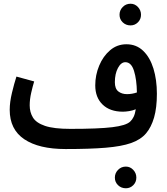

<svg xmlns="http://www.w3.org/2000/svg" viewBox="-20 -777 896 1028"><path d="M331 21Q188 21 110 -31.5Q32 -84 32 -189Q32 -230 44 -280Q56 -330 68 -367L163 -341Q155 -315 147 -280Q139 -245 139 -213Q139 -176 156.5 -147.5Q174 -119 221 -103Q268 -87 357 -87Q508 -87 581.5 -96Q655 -105 677 -126Q688 -136 695.5 -151.5Q703 -167 707 -192Q690 -185 671 -182Q652 -179 638 -179Q569 -179 529.5 -217Q490 -255 490 -320Q490 -375 511 -425.5Q532 -476 569.5 -508Q607 -540 657 -540Q710 -540 746.5 -505Q783 -470 801.5 -410Q820 -350 820 -275Q820 -200 805 -148Q790 -96 762 -63Q733 -29 681.5 -11Q630 7 545.5 14Q461 21 332 21ZM595 -337Q595 -302 613.5 -287.5Q632 -273 660 -273Q687 -273 713 -282Q712 -351 697.5 -397.5Q683 -444 651 -444Q628 -444 611.5 -413Q595 -382 595 -337ZM679 -641Q654 -641 637 -657.5Q620 -674 620 -698Q620 -722 637 -739.5Q654 -757 679 -757Q702 -757 718.5 -739.5Q735 -722 735 -698Q735 -674 718.5 -657.5Q702 -641 679 -641ZM654 231Q629 231 612 214.5Q595 198 595 174Q595 150 612 132.5Q629 115 654 115Q677 115 693.5 132.5Q710 150 710 174Q710 198 693.5 214.5Q677 231 654 231Z"/></svg>

Font: Noto Sans Arabic ExtCond SemBd
Style: Regular
Weight: 600
Width: 2
Designer: Monotype Design Team, Nadine Chahine, Nizar Qandah and Khaled Hosny
Foundry: Monotype Imaging Inc.
Version: Version 2.012; ttfautohint (v1.8.4.7-5d5b)